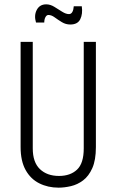

<svg xmlns="http://www.w3.org/2000/svg" viewBox="-20 -853 537 885"><path d="M250 12Q201 12 161 -8Q121 -28 98 -69.5Q75 -111 75 -175V-660H131V-169Q131 -105 164 -73.5Q197 -42 252 -42Q304 -42 335 -71Q366 -100 366 -169V-660H422V-175Q422 -115 405.5 -78Q389 -41 363 -21.5Q337 -2 307 5Q277 12 250 12ZM304 -740Q283 -740 265 -751Q247 -762 232 -773Q217 -784 203 -784Q195 -784 189.5 -774Q184 -764 184 -749H146Q136 -782 149.5 -807.5Q163 -833 193 -833Q212 -833 230.5 -821.5Q249 -810 266.5 -799Q284 -788 298 -788Q308 -788 313.5 -798Q319 -808 320 -824H357Q362 -789 350 -764.5Q338 -740 304 -740Z"/></svg>

Font: Bricolage Grotesque 10pt Condensed ExtraLight
Style: Regular
Weight: 200
Width: 3
Designer: Mathieu Triay
Foundry: Atelier Triay
Version: Version 1.000; ttfautohint (v1.8.4.7-5d5b);gftools[0.9.32]